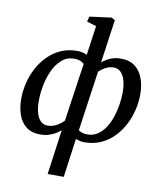

<svg xmlns="http://www.w3.org/2000/svg" viewBox="-110 -904 1048 1245"><g transform="rotate(10 414.0 -281.5)"><path d="M290 254 331 -42Q317 -28.5 296.8 -16.8Q276.5 -5 251.5 2.5Q226.5 10 197.5 10Q141 10 105.2 -17.5Q69.5 -45 53 -92Q36.5 -139 36.5 -197Q36.5 -248 49 -300.2Q61.5 -352.5 86.5 -400Q111.5 -447.5 148.5 -485Q185.5 -522.5 233.8 -544Q282 -565.5 342 -565.5Q359 -565.5 375 -561.8Q391 -558 405.5 -551.5L433 -745L370.5 -763.5L379 -798L523.5 -817L546 -804L505.5 -518.5Q527 -537.5 558 -551.5Q589 -565.5 629 -565.5Q685.5 -565.5 721.5 -538Q757.5 -510.5 774.8 -463.5Q792 -416.5 792 -357.5Q792 -307.5 779.5 -255.2Q767 -203 742.5 -155.8Q718 -108.5 681.2 -71Q644.5 -33.5 596.2 -11.8Q548 10 488.5 10Q473.5 10 459 6.8Q444.5 3.5 431 -1L396 254ZM340.5 -106.5 396 -489Q383.5 -502 367 -507.2Q350.5 -512.5 331 -512.5Q284 -512.5 249.5 -482.8Q215 -453 193.2 -406Q171.5 -359 161.2 -305.2Q151 -251.5 151 -203Q151 -157 160.8 -123.8Q170.5 -90.5 189 -72.8Q207.5 -55 233.5 -55Q268 -55 296.2 -71.8Q324.5 -88.5 340.5 -106.5ZM496.5 -456 440 -60.5Q452.5 -51 467.2 -47.2Q482 -43.5 499 -43.5Q537 -43.5 566 -63Q595 -82.5 616.2 -115.2Q637.5 -148 651 -188.5Q664.5 -229 671 -271.8Q677.5 -314.5 677.5 -352.5Q677.5 -421.5 655.2 -461Q633 -500.5 593 -500.5Q563 -500.5 538 -486.5Q513 -472.5 496.5 -456Z"/></g></svg>

Font: Merriweather 24pt Medium
Style: Italic
Weight: 500
Italic angle: -7.8°
Version: Version 2.101